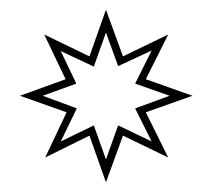

<svg xmlns="http://www.w3.org/2000/svg" viewBox="-20 -736 427 395"><path d="M280 -505 376 -539 280 -573 326 -665 233 -620 198 -716 164 -620 71 -665 115 -573 21 -539 117 -505 73 -412 164 -457 198 -361 233 -457 326 -412ZM258 -564 329 -539 258 -513 292 -445 223 -478 198 -408 173 -478 105 -445 138 -513 68 -539 137 -564 105 -631 173 -599 198 -669 223 -600 292 -632Z"/></svg>

Font: Ponomar Unicode
Style: Regular
Weight: 400
Version: 1.3